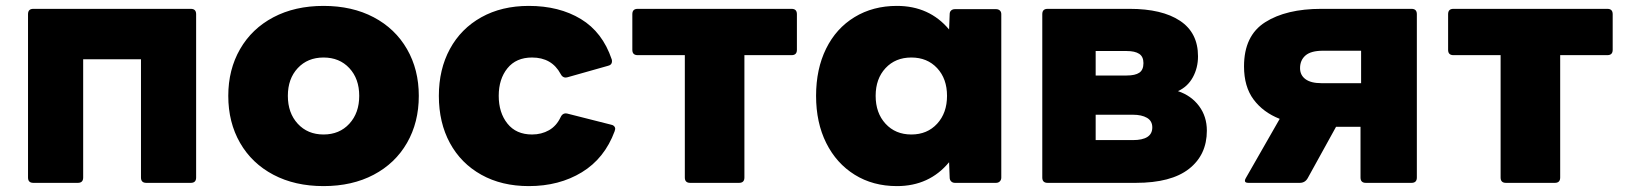

<svg xmlns="http://www.w3.org/2000/svg" viewBox="-20 -578 5519 651"><path d="M262 -377V24Q262 42 244 42H93Q75 42 75 24V-530Q75 -548 93 -548H627Q645 -548 645 -530V24Q645 42 627 42H476Q458 42 458 24V-377Z M754 -253Q754 -342 794 -411.5Q834 -481 907 -519.5Q980 -558 1077 -558Q1174 -558 1247 -519.5Q1320 -481 1360 -411.5Q1400 -342 1400 -253Q1400 -163 1360 -93.5Q1320 -24 1247 14.5Q1174 53 1077 53Q980 53 907 14.5Q834 -24 794 -93.5Q754 -163 754 -253ZM1077 -122Q1131 -122 1164.5 -158.5Q1198 -195 1198 -253Q1198 -311 1164.5 -347Q1131 -383 1077 -383Q1023 -383 989.5 -347Q956 -311 956 -253Q956 -195 989.5 -158.5Q1023 -122 1077 -122Z M1468 -253Q1468 -343 1505.5 -412Q1543 -481 1612 -519.5Q1681 -558 1773 -558Q1876 -558 1949.5 -513.5Q2023 -469 2054 -377Q2055 -375 2055 -370Q2055 -358 2042 -355L1904 -316L1898 -315Q1887 -315 1881 -327Q1851 -383 1784 -383Q1730 -383 1700.5 -346.5Q1671 -310 1671 -253Q1671 -196 1700.5 -159Q1730 -122 1784 -122Q1816 -122 1841.5 -136.5Q1867 -151 1881 -181Q1888 -196 1903 -193L2053 -155Q2059 -154 2062.5 -150Q2066 -146 2066 -141Q2066 -139 2064 -133Q2030 -41 1953 6Q1876 53 1773 53Q1681 53 1612 14.5Q1543 -24 1505.5 -93Q1468 -162 1468 -253Z M2302 24V-391H2142Q2124 -391 2124 -409V-530Q2124 -548 2142 -548H2664Q2682 -548 2682 -530V-409Q2682 -391 2664 -391H2504V24Q2504 42 2486 42H2320Q2302 42 2302 24Z M2747 -253Q2747 -344 2781 -413Q2815 -482 2877.5 -520Q2940 -558 3021 -558Q3131 -558 3198 -478L3200 -530Q3200 -538 3205 -542.5Q3210 -547 3218 -547H3357Q3365 -547 3370 -542.5Q3375 -538 3375 -530V24Q3375 32 3370 37Q3365 42 3357 42H3218Q3210 42 3205 37Q3200 32 3200 24L3198 -28Q3131 53 3021 53Q2940 53 2878 14.5Q2816 -24 2781.5 -93Q2747 -162 2747 -253ZM3070 -122Q3124 -122 3157.5 -158.5Q3191 -195 3191 -253Q3191 -311 3157.5 -347Q3124 -383 3070 -383Q3016 -383 2982.5 -347Q2949 -311 2949 -253Q2949 -195 2982.5 -158.5Q3016 -122 3070 -122Z M4042 -387Q4042 -348 4024.5 -316Q4007 -284 3974 -269Q4019 -254 4045.5 -218.5Q4072 -183 4072 -135Q4072 -53 4011.5 -5.5Q3951 42 3831 42H3532Q3514 42 3514 24V-530Q3514 -548 3532 -548H3810Q3920 -548 3981 -507.5Q4042 -467 4042 -387ZM3821 -189H3695V-103H3821Q3887 -103 3887 -146Q3887 -168 3869 -178.5Q3851 -189 3821 -189ZM3800 -405H3695V-322H3800Q3829 -322 3843 -331.5Q3857 -341 3857 -364Q3857 -386 3842.5 -395.5Q3828 -405 3800 -405Z M4198 -353Q4198 -457 4269.5 -502.5Q4341 -548 4460 -548H4766Q4784 -548 4784 -530V24Q4784 42 4766 42H4611Q4593 42 4593 24V-148H4510L4414 26Q4405 42 4387 42H4213Q4201 42 4201 35Q4201 31 4204 26L4319 -175Q4263 -197 4230.5 -240.5Q4198 -284 4198 -353ZM4388 -347Q4388 -323 4406.5 -309.5Q4425 -296 4460 -296H4595V-406H4466Q4425 -406 4406.5 -390Q4388 -374 4388 -347Z M5068 24V-391H4908Q4890 -391 4890 -409V-530Q4890 -548 4908 -548H5430Q5448 -548 5448 -530V-409Q5448 -391 5430 -391H5270V24Q5270 42 5252 42H5086Q5068 42 5068 24Z"/></svg>

Font: LINE Seed JP_TTF ExtraBold
Style: Regular
Weight: 800
Designer: LY Corporation & Fontrix & Fontworks
Version: Version 1.015